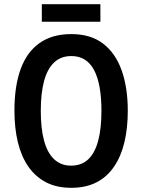

<svg xmlns="http://www.w3.org/2000/svg" viewBox="-20 -888 680 918"><path d="M591 -358Q591 -276 575 -208.5Q559 -141 525.5 -91.5Q492 -42 441 -16Q390 10 321 10Q250 10 199 -17Q148 -44 114.5 -93Q81 -142 65 -209.5Q49 -277 49 -359Q49 -477 79 -558.5Q109 -640 169.5 -682.5Q230 -725 321 -725Q414 -725 473.5 -679Q533 -633 562 -550.5Q591 -468 591 -358ZM175 -358Q175 -273 191 -214.5Q207 -156 239.5 -126Q272 -96 320 -96Q369 -96 401 -125.5Q433 -155 449 -213.5Q465 -272 465 -358Q465 -487 429.5 -553.5Q394 -620 321 -620Q272 -620 239.5 -590Q207 -560 191 -501.5Q175 -443 175 -358ZM460 -868V-784H180V-868Z"/></svg>

Font: Noto Sans Khmer Condensed SemiBold
Style: Regular
Weight: 600
Width: 3
Designer: Danh Hong and the Monotype Design Team
Foundry: Monotype Imaging Inc.
Version: Version 2.004